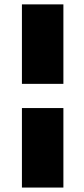

<svg xmlns="http://www.w3.org/2000/svg" viewBox="-20 -801 381 868"><path d="M79.1 -781.2H266.6V-421.9H79.1ZM79.1 -312.5H266.6V46.9H79.1Z"/></svg>

Font: Candal
Style: Regular
Weight: 400
Designer: vernon adams
Foundry: vernon adams
Version: Version 1.000